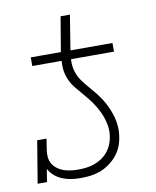

<svg xmlns="http://www.w3.org/2000/svg" viewBox="-79 -740 658 810"><g transform="rotate(-10 250.0 -335.5)"><path d="M82 -493V-530H211L236 -679H276L252 -530H432V-493ZM201 8Q180 8 160.5 5Q141 2 123 -5.5Q105 -13 90.5 -25.5Q76 -38 67 -55L58 0H18L48 -181H88L81 -136Q78 -120 79.5 -104Q81 -88 88.5 -75Q96 -62 108.5 -52.5Q121 -43 135.5 -38Q150 -33 166 -31Q182 -29 197 -29Q214 -29 231 -31Q248 -33 264.5 -38.5Q281 -44 296.5 -54Q312 -64 323.5 -77.5Q335 -91 342 -107Q349 -123 352 -140Q357 -169 351.5 -196Q346 -223 335 -247Q324 -271 309 -292.5Q294 -314 276.5 -334Q259 -354 242.5 -374.5Q226 -395 216.5 -420Q207 -445 207 -473.5Q207 -502 211 -530H252Q248 -507 247.5 -484Q247 -461 253.5 -440Q260 -419 272 -401.5Q284 -384 298 -368Q312 -352 325.5 -335.5Q339 -319 350.5 -301Q362 -283 371 -263Q380 -243 386 -222.5Q392 -202 393.5 -179Q395 -156 391 -133Q388 -112 379.5 -92Q371 -72 356.5 -55Q342 -38 323.5 -25Q305 -12 284.5 -4.5Q264 3 243 5.5Q222 8 201 8Z"/></g></svg>

Font: Iosevka Curly Slab XLtObl
Style: Regular
Weight: 200
Italic angle: -9°
Monospace: yes
Designer: Belleve Invis
Foundry: Belleve Invis
Version: Version 11.1.0; ttfautohint (v1.8.3)